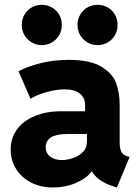

<svg xmlns="http://www.w3.org/2000/svg" viewBox="-20 -787 593 814"><path d="M25.4 -152.3Q24.9 -199.7 50.8 -236.6Q76.7 -273.4 125.7 -294.4Q174.8 -315.4 242.2 -315.4H340.8V-341.8Q340.8 -372.6 318.1 -390.4Q295.4 -408.2 254.9 -408.2Q219.2 -408.2 178 -396.7Q136.7 -385.3 109.4 -368.2L58.6 -484.4Q92.3 -503.9 149.2 -518.6Q206.1 -533.2 271.5 -533.2Q362.8 -533.2 410.4 -503.9Q458 -474.6 472.7 -433.6Q487.3 -392.6 487.3 -343.8V-185.5Q487.3 -158.2 494.1 -144.3Q501 -130.4 517.6 -125L529.3 -121.1L475.6 7.8L457 2Q424.3 -8.8 402.3 -25.1Q380.4 -41.5 369.6 -60.5H368.7Q347.7 -31.2 302.7 -11.7Q257.8 7.8 204.1 7.8Q151.9 7.8 111.1 -13.4Q70.3 -34.7 47.9 -71.3Q25.4 -107.9 25.4 -152.3ZM242.2 -108.4Q263.2 -108.4 287.8 -116.2Q312.5 -124 330.3 -141.4Q348.1 -158.7 348.6 -185.5V-218.8H260.7Q173.8 -217.8 173.8 -162.1Q173.8 -137.7 192.9 -123Q211.9 -108.4 242.2 -108.4ZM308.6 -681.6Q308.6 -705.1 319.8 -724.6Q331.1 -744.1 350.6 -755.4Q370.1 -766.6 393.6 -766.6Q417.5 -766.6 437 -755.4Q456.5 -744.1 467.5 -724.6Q478.5 -705.1 478.5 -681.6Q478.5 -657.7 467.5 -638.2Q456.5 -618.7 437 -607.2Q417.5 -595.7 393.6 -595.7Q370.1 -595.7 350.6 -607.2Q331.1 -618.7 319.8 -638.2Q308.6 -657.7 308.6 -681.6ZM72.3 -681.6Q72.3 -705.1 83.5 -724.6Q94.7 -744.1 114.3 -755.4Q133.8 -766.6 157.2 -766.6Q180.7 -766.6 200.2 -755.4Q219.7 -744.1 231 -724.6Q242.2 -705.1 242.2 -681.6Q242.2 -657.7 231 -638.2Q219.7 -618.7 200.2 -607.2Q180.7 -595.7 157.2 -595.7Q133.8 -595.7 114.3 -607.2Q94.7 -618.7 83.5 -638.2Q72.3 -657.7 72.3 -681.6Z"/></svg>

Font: Reddit Sans Vanilla ExtraBold
Style: Regular
Weight: 800
Designer: Stephen Hutchings
Foundry: Reddit
Version: Version 1.013